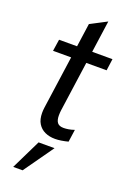

<svg xmlns="http://www.w3.org/2000/svg" viewBox="-168 -734 699 1017"><g transform="rotate(20 181.5 -225.0)"><path d="M204 8Q172 8 147 -3.5Q122 -15 107.5 -38.5Q93 -62 93 -99Q93 -106 93.5 -113.5Q94 -121 95 -128L165 -625L257 -673L183 -146Q182 -139 181.5 -131.5Q181 -124 181 -116Q181 -89 191.5 -75.5Q202 -62 227 -62Q239 -62 254.5 -64.5Q270 -67 287 -73L277 -3Q258 2 239 5Q220 8 204 8ZM35 -427 45 -493H346L337 -427ZM47 223 129 55H219L100 223Z"/></g></svg>

Font: Hanken Grotesk
Style: Italic
Weight: 400
Italic angle: -8°
Designer: Alfredo Marco Pradil
Foundry: Hanken Design Co.
Version: Version 3.013